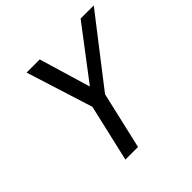

<svg xmlns="http://www.w3.org/2000/svg" viewBox="-178 -862 1023 1023"><g transform="rotate(-45 333.5 -350.0)"><path d="M374.6 -323 666.6 -700H567.6L346.4 -409L259.6 -700H160.6L279.6 -323L205 0H300Z"/></g></svg>

Font: Cabin Condensed
Style: Regular
Weight: 400
Italic angle: -13°
Designer: Pablo Impallari
Foundry: Pablo Impallari. www.impallari.com Igino Marini. www.ikern.com
Version: Version 1.006